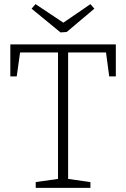

<svg xmlns="http://www.w3.org/2000/svg" viewBox="-20 -910 611 930"><path d="M153 0V-28L272 -45L261 -31V-667L273 -656H65L79 -668L61 -540H30V-695H541V-540H509L492 -667L505 -656H298L310 -667V-31L299 -45L418 -28V0ZM418 -890 437 -868 303 -755 273 -753 133 -868 152 -890 302 -790H272Z"/></svg>

Font: Bitter Thin Light
Style: Regular
Weight: 300
Version: Version 2.002